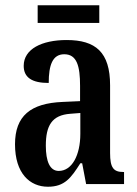

<svg xmlns="http://www.w3.org/2000/svg" viewBox="-20 -699 519 729"><path d="M123 -612H357V-679H123ZM162 10C226 10 250 -24 285 -79H292L307 0H451V-46H448C411 -46 398 -62 398 -118V-375C398 -501 343 -547 233 -547C139 -547 70 -513 70 -449C70 -405 101 -384 165 -384C165 -451 179 -493 224 -493C272 -493 284 -448 284 -373V-315L218 -312C96 -307 37 -259 37 -151C37 -41 93 10 162 10ZM203 -50C169 -50 154 -87 154 -146C154 -222 177 -262 247 -267L285 -270V-191C285 -109 253 -50 203 -50Z"/></svg>

Font: Noto Serif Sinhala ExtraCondensed SemiBold
Style: Regular
Weight: 600
Width: 2
Designer: Jelle Bosma - Monotype Design Team
Foundry: Monotype Imaging Inc.
Version: Version 2.007